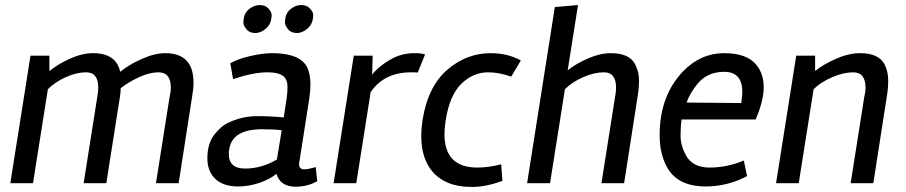

<svg xmlns="http://www.w3.org/2000/svg" viewBox="-20 -727 3595 762"><path d="M658 -379Q658 -440 609 -440Q574 -440 532.5 -421Q491 -402 459 -377Q459 -360 456 -343L402 0H312L366 -342Q370 -362 370 -379Q370 -440 322 -440Q284 -440 241.5 -421Q199 -402 170 -373L111 0H21L101 -506H176V-445Q209 -472 257.5 -494Q306 -516 349 -516Q441 -516 457 -442Q491 -470 542.5 -493Q594 -516 636 -516Q748 -516 748 -399Q748 -375 743 -347L689 0H599L653 -342Q658 -362 658 -379Z M1058 -668Q1058 -634 1037 -615Q1016 -596 993 -596Q970 -596 958 -611Q946 -626 946 -637Q946 -672 967 -689.5Q988 -707 1010.5 -707Q1033 -707 1045.5 -693Q1058 -679 1058 -668ZM1223 -668Q1223 -634 1202 -615Q1181 -596 1158 -596Q1135 -596 1123 -611Q1111 -626 1111 -637Q1111 -672 1131.5 -689.5Q1152 -707 1175 -707Q1198 -707 1210.5 -693Q1223 -679 1223 -668ZM924 13Q859 13 827 -25Q803 -54 803 -98Q803 -157 830 -192Q857 -227 888 -241Q943 -266 1000 -266Q1057 -266 1106 -261L1118 -339Q1121 -360 1121 -382.5Q1121 -405 1111 -418Q1095 -440 1040.5 -440Q986 -440 905 -413L894 -476Q926 -494 975 -505Q1024 -516 1059 -516Q1156 -516 1190 -474Q1212 -446 1212 -391Q1212 -365 1207 -333L1169 -90Q1167 -82 1167 -76Q1167 -55 1187 -55Q1203 -55 1233 -64L1239 -8Q1201 14 1153 14Q1093 14 1077 -37Q1052 -16 1010 -1.5Q968 13 924 13ZM888 -116Q888 -58 953 -58Q1018 -58 1079 -94L1098 -210Q1074 -214 1020 -214Q903 -214 890 -136Q888 -125 888 -116Z M1624 -516Q1653 -516 1667 -511L1638 -439Q1629 -440 1612 -440Q1504 -440 1451 -361L1394 0H1304L1384 -506H1459L1457 -431Q1480 -461 1525.5 -488.5Q1571 -516 1624 -516Z M1974 -9Q1907 15 1853.5 15Q1800 15 1762 0Q1677 -34 1657 -131Q1652 -157 1652 -187Q1652 -217 1657 -251Q1678 -383 1754.5 -449.5Q1831 -516 1927 -516Q1995 -516 2047 -487L2009 -423Q1960 -440 1917 -440Q1858 -440 1811.5 -395Q1765 -350 1749 -251Q1744 -220 1744 -195Q1744 -62 1874 -62Q1919 -62 1969 -75Z M2425 -379Q2425 -440 2377 -440Q2339 -440 2295 -421Q2251 -402 2222 -373L2163 0H2072L2182 -699L2274 -707L2233 -448Q2267 -475 2314.5 -495.5Q2362 -516 2404 -516Q2479 -516 2501 -471Q2516 -442 2516 -409Q2516 -376 2511 -347L2457 0H2367L2421 -342Q2425 -362 2425 -379Z M2983 -468Q3011 -433 3011 -380.5Q3011 -328 2979 -253H2685Q2681 -227 2681 -189Q2681 -151 2700 -115Q2726 -62 2796 -62Q2866 -62 2932 -90L2945 -28Q2867 13 2781 13Q2669 13 2627 -64Q2598 -116 2598 -191Q2598 -347 2691 -444Q2761 -516 2853.5 -516Q2946 -516 2983 -468ZM2922 -318Q2926 -351 2926 -362Q2926 -442 2854 -442Q2787 -442 2748 -394Q2717 -356 2705 -320Z M3415 -379Q3415 -440 3366 -440Q3328 -440 3282.5 -420.5Q3237 -401 3209 -373L3150 0H3060L3140 -506H3215V-445Q3248 -472 3298.5 -494Q3349 -516 3393 -516Q3468 -516 3491 -471Q3505 -442 3505 -409Q3505 -376 3500 -347L3446 0H3356L3410 -342Q3415 -362 3415 -379Z"/></svg>

Font: Rambla
Style: Italic
Weight: 400
Italic angle: -12°
Designer: Martin Sommaruga
Foundry: Martin Sommaruga
Version: Version 1.001